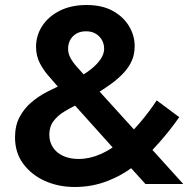

<svg xmlns="http://www.w3.org/2000/svg" viewBox="-20 -735 768 767"><path d="M504 -63Q461 -32 412 -13Q350 12 278 12Q214 12 160 -12Q106 -36 73 -80.5Q40 -125 40 -186Q40 -233 58 -267Q76 -301 104.5 -325.5Q133 -350 166 -367Q189 -379 211 -389Q196 -407 179 -426Q156 -451 140 -481Q124 -511 124 -548Q124 -593 148.5 -631Q173 -669 218.5 -692Q264 -715 326 -715Q388 -715 430.5 -691.5Q473 -668 495.5 -630.5Q518 -593 518 -551Q518 -519 507 -493.5Q496 -468 475 -445Q454 -422 424 -400Q403 -385 378 -369L515 -218Q527 -231 539 -245Q575 -287 606 -334L696 -267Q662 -218 619 -169Q604 -152 589 -136L712 0H561ZM314 -438Q331 -448 344 -459Q369 -479 382.5 -499.5Q396 -520 396 -540Q396 -559 387.5 -574.5Q379 -590 363 -600Q347 -610 324 -610Q300 -610 284 -600Q268 -590 260 -574.5Q252 -559 252 -540Q252 -519 264 -499Q276 -479 297 -457Q305 -448 314 -438ZM280 -313Q258 -302 238 -290Q211 -274 194 -251.5Q177 -229 177 -197Q177 -169 191 -147Q205 -125 231.5 -112.5Q258 -100 294 -100Q338 -100 381 -119Q406 -130 430 -146Z"/></svg>

Font: Venryn Sans SemiBold
Style: Regular
Weight: 600
Designer: Owen Earl, indestructible type* (font) & Cristiano Sobral (main changes)
Version: Version 3.60;October 28, 2020;FontCreator 13.0.0.2681 64-bit